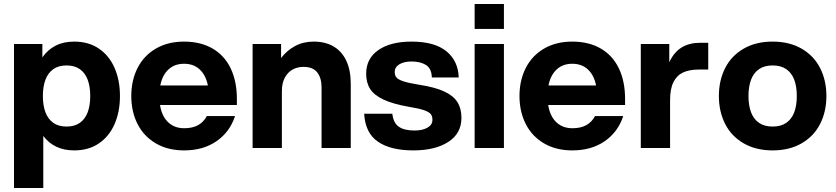

<svg xmlns="http://www.w3.org/2000/svg" viewBox="-20 -740 4180 960"><path d="M579.8 -260Q579.8 -181.6 553.1 -120.1Q526.4 -58.6 474.9 -23.3Q423.4 12 351 12Q300 12 261.3 -6.6Q222.6 -25.2 196.4 -60.2V200H50V-520H191.8V-453.2Q218.4 -491.2 257.9 -511.6Q297.4 -532 351 -532Q423.4 -532 474.9 -496.7Q526.4 -461.4 553.1 -399.9Q579.8 -338.4 579.8 -260ZM194.4 -260Q194.4 -212.8 207.2 -178.7Q220 -144.6 246.3 -125.9Q272.6 -107.2 312.8 -107.2Q353 -107.2 379.3 -125.9Q405.6 -144.6 418.4 -178.7Q431.2 -212.8 431.2 -260Q431.2 -307.2 418.4 -341.3Q405.6 -375.4 379.3 -394.1Q353 -412.8 312.8 -412.8Q272.6 -412.8 246.3 -394.1Q220 -375.4 207.2 -341.3Q194.4 -307.2 194.4 -260Z M636.4 -260Q636.4 -338 667.6 -399.7Q698.8 -461.4 758.8 -496.7Q818.8 -532 900.4 -532Q983.2 -532 1042.9 -497.3Q1102.6 -462.6 1133.5 -397.9Q1164.4 -333.2 1164.4 -245V-215H780Q785.6 -178.8 801.3 -152.9Q817 -127 842.2 -112.9Q867.4 -98.8 900.4 -98.8Q943 -98.8 970.8 -114.5Q998.6 -130.2 1014.2 -159.8H1155.2Q1129.6 -80.6 1063 -34.3Q996.4 12 900.4 12Q818.8 12 758.8 -23.3Q698.8 -58.6 667.6 -120.3Q636.4 -182 636.4 -260ZM900.4 -421.2Q852.6 -421.2 822 -392.4Q791.4 -363.6 781.4 -312.6H1019.4Q1009.4 -363.6 978.8 -392.4Q948.2 -421.2 900.4 -421.2Z M1243 -520H1385.4V-449.8Q1414 -487.4 1455.1 -509.7Q1496.2 -532 1548.8 -532Q1606.4 -532 1647.9 -507.7Q1689.4 -483.4 1711.6 -436Q1733.8 -388.6 1733.8 -320.4V0H1587.8V-302.8Q1587.8 -350.4 1566.2 -378Q1544.6 -405.6 1496.8 -405.6Q1468.6 -405.6 1444.4 -393Q1420.2 -380.4 1404.8 -353Q1389.4 -325.6 1389.4 -283.2V0H1243Z M1800.8 -171.2H1941.6Q1947 -125.2 1974.2 -106.3Q2001.4 -87.4 2052.8 -87.4Q2092.2 -87.4 2117.2 -101.6Q2142.2 -115.8 2142.2 -140.8Q2142.2 -158.6 2134.1 -169.2Q2126 -179.8 2101 -188.7Q2076 -197.6 2024.4 -206Q1943.8 -220.2 1897 -242.3Q1850.2 -264.4 1830.5 -295.6Q1810.8 -326.8 1810.8 -371.4Q1810.8 -447.4 1871.8 -489.7Q1932.8 -532 2037.2 -532Q2152.4 -532 2211.6 -484Q2270.8 -436 2273.6 -352.8H2139.2Q2137.8 -397.6 2109.8 -415.1Q2081.8 -432.6 2037.2 -432.6Q2000.2 -432.6 1976.9 -418.5Q1953.6 -404.4 1953.6 -379.6Q1953.6 -361.8 1963.7 -351.2Q1973.8 -340.6 2000.2 -332.4Q2026.6 -324.2 2077.8 -316Q2157.4 -303.6 2203 -281.8Q2248.6 -260 2267.9 -228.1Q2287.2 -196.2 2287.2 -150.6Q2287.2 -72.8 2221.4 -30.4Q2155.6 12 2046.8 12Q1933.2 12 1869.8 -31.4Q1806.4 -74.8 1800.8 -171.2Z M2353.2 -520H2499.6V0H2353.2ZM2353.2 -720H2499.6V-595.2H2353.2Z M2577.4 -260Q2577.4 -338 2608.6 -399.7Q2639.8 -461.4 2699.8 -496.7Q2759.8 -532 2841.4 -532Q2924.2 -532 2983.9 -497.3Q3043.6 -462.6 3074.5 -397.9Q3105.4 -333.2 3105.4 -245V-215H2721Q2726.6 -178.8 2742.3 -152.9Q2758 -127 2783.2 -112.9Q2808.4 -98.8 2841.4 -98.8Q2884 -98.8 2911.8 -114.5Q2939.6 -130.2 2955.2 -159.8H3096.2Q3070.6 -80.6 3004 -34.3Q2937.4 12 2841.4 12Q2759.8 12 2699.8 -23.3Q2639.8 -58.6 2608.6 -120.3Q2577.4 -182 2577.4 -260ZM2841.4 -421.2Q2793.6 -421.2 2763 -392.4Q2732.4 -363.6 2722.4 -312.6H2960.4Q2950.4 -363.6 2919.8 -392.4Q2889.2 -421.2 2841.4 -421.2Z M3184 -520H3326.4V-428.8Q3350 -479.6 3388.4 -502.8Q3426.8 -526 3479.2 -526H3521.2V-392.2H3472.4Q3426.6 -392.2 3395.3 -377.6Q3364 -363 3347.2 -329.3Q3330.4 -295.6 3330.4 -238.4V0H3184Z M3574.4 -260Q3574.4 -338 3605.8 -399.7Q3637.2 -461.4 3698.3 -496.7Q3759.4 -532 3843.2 -532Q3927 -532 3988.1 -496.7Q4049.2 -461.4 4080.6 -399.7Q4112 -338 4112 -260Q4112 -182 4080.6 -120.3Q4049.2 -58.6 3988.1 -23.3Q3927 12 3843.2 12Q3759.4 12 3698.3 -23.3Q3637.2 -58.6 3605.8 -120.3Q3574.4 -182 3574.4 -260ZM3964 -260Q3964 -307.2 3951.2 -341.3Q3938.4 -375.4 3911.5 -394.1Q3884.6 -412.8 3843.2 -412.8Q3801.8 -412.8 3774.9 -394.1Q3748 -375.4 3735.2 -341.3Q3722.4 -307.2 3722.4 -260Q3722.4 -212.8 3735.2 -178.7Q3748 -144.6 3774.9 -125.9Q3801.8 -107.2 3843.2 -107.2Q3884.6 -107.2 3911.5 -125.9Q3938.4 -144.6 3951.2 -178.7Q3964 -212.8 3964 -260Z"/></svg>

Font: Aspekta Variable
Style: Regular
Weight: 400
Designer: Ivo Dolenc
Version: Version 2.100